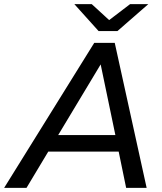

<svg xmlns="http://www.w3.org/2000/svg" viewBox="-74 -907 780 927"><path d="M493 -757 642 -887H554L453 -810L369 -887H285L402 -757ZM381 -700 -54 0H54L159 -175H499L535 0H634L480 -700ZM207 -255 412 -596 483 -255Z"/></svg>

Font: AWKNG-Font Medium
Style: Italic
Weight: 500
Italic angle: -11.3°
Designer: Awakening Church
Foundry: Awakening Church
Version: Version 1.700;PS 001.700;hotconv 1.0.88;makeotf.lib2.5.64775